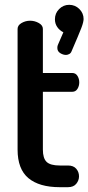

<svg xmlns="http://www.w3.org/2000/svg" viewBox="-20 -777 367 797"><path d="M228 0Q143 0 98 -37.5Q53 -75 53 -156V-657Q53 -672 69.5 -681.5Q86 -691 105 -691Q124 -691 141 -681.5Q158 -672 158 -657V-474H280Q294 -474 301.5 -462Q309 -450 309 -435Q309 -420 301.5 -408Q294 -396 280 -396H158V-156Q158 -120 173.5 -105Q189 -90 228 -90H262Q285 -90 296.5 -76.5Q308 -63 308 -45Q308 -28 296.5 -14Q285 0 262 0ZM254 -549Q242 -549 230 -556.5Q218 -564 218 -578Q218 -585 220 -590L243 -643Q227 -651 217.5 -665Q208 -679 208 -697Q208 -722 225.5 -739.5Q243 -757 267 -757Q292 -757 309.5 -739.5Q327 -722 327 -698Q327 -693 325 -684Q323 -675 317.5 -660.5Q312 -646 302 -622.5Q292 -599 277 -564Q274 -556 267 -552.5Q260 -549 254 -549Z"/></svg>

Font: Dosis ExtraLight SemiBold
Style: Regular
Weight: 600
Version: Version 3.001; ttfautohint (v1.8.2)